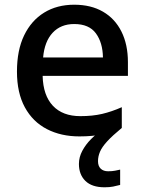

<svg xmlns="http://www.w3.org/2000/svg" viewBox="-20 -569 612 815"><path d="M396 115Q396 136 407.5 147Q419 158 439 158Q456 158 468.5 155.5Q481 153 490 151V216Q475 220 460 223Q445 226 424 226Q370 226 342.5 199Q315 172 315 127Q315 98 329.5 71Q344 44 366.5 21.5Q389 -1 412 -16L497 -26Q457 7 435 31Q413 55 404.5 75Q396 95 396 115ZM295 -549Q366 -549 417 -519.5Q468 -490 495.5 -435Q523 -380 523 -305V-247H161Q163 -164 204.5 -120Q246 -76 321 -76Q373 -76 413.5 -85.5Q454 -95 497 -114V-26Q457 -8 415.5 1Q374 10 317 10Q239 10 179 -21Q119 -52 85.5 -113.5Q52 -175 52 -265Q52 -356 82.5 -419Q113 -482 167.5 -515.5Q222 -549 295 -549ZM295 -467Q238 -467 203.5 -430Q169 -393 163 -325H417Q416 -388 387 -427.5Q358 -467 295 -467Z"/></svg>

Font: Noto Sans Cham Medium
Style: Regular
Weight: 500
Version: Version 2.002